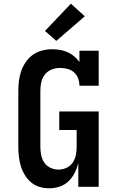

<svg xmlns="http://www.w3.org/2000/svg" viewBox="-20 -1009 640 1037"><path d="M246 8Q219 8 193.5 0.5Q168 -7 148 -24Q128 -41 114 -64Q100 -87 92.5 -112Q85 -137 82 -163Q79 -189 79 -215V-520Q79 -547 82.5 -574Q86 -601 95 -626.5Q104 -652 120 -675Q136 -698 158 -713.5Q180 -729 207 -736Q234 -743 261 -743Q282 -743 303.5 -739.5Q325 -736 344.5 -727.5Q364 -719 380.5 -705Q397 -691 409 -674V-735H513V-546H409Q409 -566 402 -585.5Q395 -605 379.5 -618.5Q364 -632 344 -637Q324 -642 304 -642Q281 -642 259 -633.5Q237 -625 222.5 -606.5Q208 -588 203 -565.5Q198 -543 198 -520V-215Q198 -193 202.5 -171Q207 -149 219.5 -130.5Q232 -112 253 -102.5Q274 -93 296 -93Q318 -93 339 -102.5Q360 -112 372.5 -130.5Q385 -149 389.5 -171Q394 -193 394 -215V-307H300V-407H513V0H403V-128Q396 -100 383 -74.5Q370 -49 349.5 -29.5Q329 -10 301.5 -1Q274 8 246 8ZM284 -788 223 -842 363 -989 438 -921Z"/></svg>

Font: Iosevka HT Extended
Style: Bold
Weight: 700
Width: 7
Monospace: yes
Designer: Belleve Invis
Foundry: Belleve Invis
Version: Version 32.3.0; ttfautohint (v1.8.4)